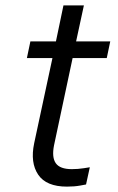

<svg xmlns="http://www.w3.org/2000/svg" viewBox="-20 -684 439 714"><path d="M229 10Q152 10 122 -34.5Q92 -79 107 -151L175 -468H80L93 -530H188L216 -664H292L263 -530H390L377 -468H250L181 -144Q172 -99 187.5 -77Q203 -55 247 -55Q270 -55 292 -58.5Q314 -62 314 -62L300 2Q300 2 278.5 6Q257 10 229 10Z"/></svg>

Font: Be Vietnam Pro Light
Style: Italic
Weight: 300
Italic angle: -12°
Designer: Lam Bao, Tony Le, Vietanh Nguyen
Foundry: Yellow Type Foundry
Version: Version 1.002; ttfautohint (v1.8.3)